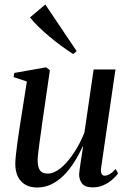

<svg xmlns="http://www.w3.org/2000/svg" viewBox="-20 -823 573 854"><path d="M145.5 11Q114.5 11 92.8 -1.5Q71 -14 59.5 -37.5Q48 -61 48 -94.5Q48 -107.5 50.5 -132.2Q53 -157 57 -185.8Q61 -214.5 64.8 -239.2Q68.5 -264 70.5 -276.5L99.5 -460.5L40.5 -480L43.5 -498.5L184.5 -523.5L202 -511L168 -277.5Q166 -260.5 162.5 -236.5Q159 -212.5 155.5 -187.5Q152 -162.5 149.8 -141.8Q147.5 -121 147.5 -110.5Q147.5 -90 152.2 -76.5Q157 -63 167 -57Q177 -51 193 -51Q220 -51 249.8 -75.2Q279.5 -99.5 307.2 -140.8Q335 -182 355.5 -233.5L396.5 -514H493.5L430 -78.5Q427.5 -61.5 431.2 -51.5Q435 -41.5 446 -41.5Q455.5 -41.5 468.2 -48.8Q481 -56 494.5 -71.5L505 -52Q495.5 -38 478.8 -23.5Q462 -9 440 0.8Q418 10.5 392 10.5Q357.5 10.5 344.5 -7.5Q331.5 -25.5 332 -48Q332 -52 333.8 -66.2Q335.5 -80.5 338.5 -99.8Q341.5 -119 344.5 -138.5Q347.5 -158 349.5 -172H348Q331 -135 310 -101.8Q289 -68.5 263.8 -43.2Q238.5 -18 209 -3.5Q179.5 11 145.5 11ZM305.5 -582.5Q280.5 -598.5 253.5 -618.2Q226.5 -638 200.5 -659.8Q174.5 -681.5 152 -703.2Q129.5 -725 113.5 -745.5L181.5 -803L321 -595.5Z"/></svg>

Font: Merriweather 120pt
Style: Italic
Weight: 400
Italic angle: -7.8°
Version: Version 2.101